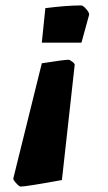

<svg xmlns="http://www.w3.org/2000/svg" viewBox="-20 -491 397 707"><path d="M147 -461Q225 -471 279 -471Q286 -471 298 -457Q310 -443 308 -436L280 -334H134ZM29 166 134 -258Q217 -271 232 -271Q237 -271 246.5 -263.5Q256 -256 255 -252L208 172Q76 196 56 196Q51 196 39.5 183.5Q28 171 29 166Z"/></svg>

Font: Grenze Black
Style: Italic
Weight: 900
Italic angle: -10°
Designer: Renata Polastri
Foundry: Omnibus-Type
Version: Version 1.002; ttfautohint (v1.8)